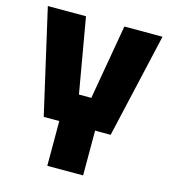

<svg xmlns="http://www.w3.org/2000/svg" viewBox="-106 -785 771 870"><g transform="rotate(15 280.0 -350.0)"><path d="M196 0V-210H123L11 -700H190L251 -349H309L370 -700H549L437 -210H364V0Z"/></g></svg>

Font: Tektur SemiCondensed
Style: Bold
Weight: 700
Width: 4
Designer: Adam Jagosz
Foundry: Adam Jagosz
Version: Version 1.005;gftools[0.9.30]